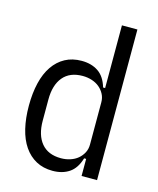

<svg xmlns="http://www.w3.org/2000/svg" viewBox="-113 -819 750 911"><g transform="rotate(15 262.0 -364.0)"><path d="M372 -84H362Q347 -33 313.5 -10.5Q280 12 232 12Q186 12 151 -7Q116 -26 92 -61Q68 -96 56 -146Q44 -196 44 -258Q44 -320 56 -370Q68 -420 92 -455Q116 -490 151 -509Q186 -528 232 -528Q280 -528 313.5 -505.5Q347 -483 362 -432H372V-740H448V0H372ZM255 -56Q279 -56 300.5 -63Q322 -70 337.5 -83Q353 -96 362.5 -114Q372 -132 372 -154V-362Q372 -384 362.5 -402Q353 -420 337.5 -433Q322 -446 300.5 -453Q279 -460 255 -460Q192 -460 159 -420.5Q126 -381 126 -310V-206Q126 -135 159 -95.5Q192 -56 255 -56Z"/></g></svg>

Font: IBM Plex Sans Condensed
Style: Regular
Weight: 400
Width: 3
Designer: Mike Abbink, Paul van der Laan, Pieter van Rosmalen
Foundry: Bold Monday
Version: Version 1.1